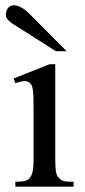

<svg xmlns="http://www.w3.org/2000/svg" viewBox="-20 -701 318 721"><path d="M37.6 0V-18.6Q62 -18.6 74 -21.7Q85.9 -24.9 92.8 -33.7Q95.7 -38.1 98.1 -43.2Q100.6 -48.3 102.3 -55.9Q104 -63.5 105 -74.5Q106 -85.4 106 -101.1V-273.4Q106 -303.2 105.7 -323.5Q105.5 -343.8 104.2 -356.9Q103 -370.1 100.3 -377.2Q97.7 -384.3 92.8 -388.7Q84 -397 71.3 -396.5Q58.6 -396 37.6 -388.7L31.2 -406.2L166.5 -460H187.5V-101.1Q187.5 -71.3 190.2 -56.4Q192.9 -41.5 199.2 -34.7Q204.1 -29.3 208.5 -26.1Q212.9 -22.9 219 -21.2Q225.1 -19.5 233.9 -19Q242.7 -18.6 256.3 -18.6V0ZM189.5 -508.8 45.4 -600.6Q39.1 -604.5 31.5 -609.1Q23.9 -613.8 17.3 -619.4Q10.7 -625 6.3 -631.1Q2 -637.2 2 -643.6Q2 -661.1 10.3 -671.1Q18.6 -681.2 33.2 -681.2Q45.9 -681.2 61.8 -671.9Q77.6 -662.6 91.3 -648.4L230 -508.8Z"/></svg>

Font: Doulos SIL Viet
Style: Regular
Weight: 400
Designer: Walt Agee, Victor Gaultney, Peter Martin, Debbi Hosken, Becca Hirsbrunner
Foundry: SIL International
Version: Version 5.000